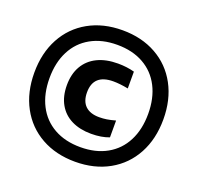

<svg xmlns="http://www.w3.org/2000/svg" viewBox="-131 -893 1078 1046"><g transform="rotate(20 407.5 -370.0)"><path d="M33.5 -370Q33.5 -483.5 80 -569.8Q126.5 -656 211.2 -703.5Q296 -751 407.5 -751Q519 -751 603.8 -703.5Q688.5 -656 735 -569.8Q781.5 -483.5 781.5 -370Q781.5 -256.5 735 -170.2Q688.5 -84 603.8 -36.5Q519 11 407.5 11Q296 11 211.2 -36.5Q126.5 -84 80 -170.2Q33.5 -256.5 33.5 -370ZM693.5 -370Q693.5 -460.5 659.2 -527.2Q625 -594 560.5 -630.2Q496 -666.5 407.5 -666.5Q319 -666.5 254.5 -630.2Q190 -594 155.8 -527.2Q121.5 -460.5 121.5 -370Q121.5 -279.5 155.8 -212.8Q190 -146 254.5 -109.8Q319 -73.5 407.5 -73.5Q496 -73.5 560.5 -109.8Q625 -146 659.2 -212.8Q693.5 -279.5 693.5 -370ZM223.5 -366.5Q223.5 -431 250.2 -477.2Q277 -523.5 326.8 -547.8Q376.5 -572 445.5 -572Q497 -572 541.5 -560V-462.5Q493 -472 455.5 -472Q340 -472 340 -367Q340 -315 368 -288.5Q396 -262 448 -262Q470 -262 491.2 -265.2Q512.5 -268.5 541.5 -276.5V-179Q498 -162 437.5 -162Q372.5 -162 324.2 -185.8Q276 -209.5 249.8 -255.5Q223.5 -301.5 223.5 -366.5Z"/></g></svg>

Font: Encode Sans Condensed
Style: Bold
Weight: 700
Width: 3
Designer: Multiple Designers
Foundry: Impallari Type
Version: Version 2.000